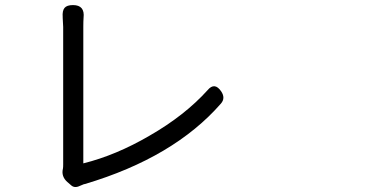

<svg xmlns="http://www.w3.org/2000/svg" viewBox="-20 -738 1540 764"><path d="M262.7 -1 248 -13.7Q222.7 -36.1 230.5 -67.4Q231.4 -72.3 231.4 -83V-356.4V-630.9Q231.4 -640.6 229.5 -667Q229.5 -668.9 229.5 -669.9Q227.5 -695.3 236.8 -706.5Q246.1 -717.8 270.5 -717.8Q318.4 -717.8 312.5 -667Q311.5 -654.3 311.5 -630.9V-87.9Q441.4 -120.1 575.2 -198.2Q714.8 -278.3 805.7 -378.9Q834 -413.1 860.4 -374Q877.9 -347.7 859.4 -326.2Q671.9 -111.3 318.4 -5.9Q317.4 -5.9 313.5 -4.9Q302.7 -1 296.9 2Q276.4 11.7 262.7 -1Z"/></svg>

Font: Bpmf GenSen Rounded R
Style: R
Weight: 400
Foundry: But Ko
Version: Version 1.320